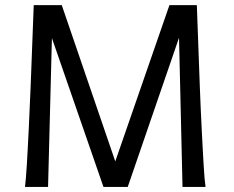

<svg xmlns="http://www.w3.org/2000/svg" viewBox="-20 -733 916 753"><path d="M644.5 -712.9H752Q757.8 -538.6 763.7 -392.6Q765.1 -351.1 767.1 -309.3Q769 -267.6 771 -227.8Q772.9 -188 774.9 -152.1Q776.9 -116.2 778.6 -86.4Q780.3 -56.6 782.2 -34.4Q784.2 -12.2 786.1 0H695.8L682.1 -585L481 0H385.7L183.6 -583.5L168.5 0H78.1Q79.6 -12.2 81.5 -34.4Q83.5 -56.6 85.2 -86.4Q86.9 -116.2 88.9 -152.1Q90.8 -188 92.8 -227.8Q94.7 -267.6 96.4 -309.3Q98.1 -351.1 100.1 -392.6Q106 -538.6 112.3 -712.9H222.2L432.1 -100.1Z"/></svg>

Font: Andika DR AuSIL
Style: Regular
Weight: 400
Designer: Annie Olsen & Victor Gaultney
Foundry: SIL International
Version: Version 0.003